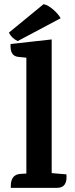

<svg xmlns="http://www.w3.org/2000/svg" viewBox="-20 -905 359 925"><path d="M255 0H32V-8Q32 -63 76 -67L107 -69V-627L68 -631Q27 -635 31 -693L229 -715V-71L300 -65Q306 0 255 0ZM272 -817 65 -707Q34 -723 23 -748L190 -885Q213 -880 238 -857.5Q263 -835 272 -817Z"/></svg>

Font: Karma
Style: Bold
Weight: 700
Designer: Joana Correia
Foundry: Indian Type Foundry
Version: Version 1.202;PS 1.0;hotconv 1.0.78;makeotf.lib2.5.61930; tt